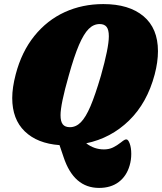

<svg xmlns="http://www.w3.org/2000/svg" viewBox="-20 -701 795 942"><path d="M403 2Q442 32 490 32Q515 32 534.5 22.5Q554 13 573 -2Q575 -4 584 -10.5Q593 -17 600 -17Q609 -17 616.5 3.5Q624 24 624 54Q624 84 616 111Q601 163 562.5 192Q524 221 466 221Q342 221 292 70L272 11Q163 3 101.5 -56.5Q40 -116 40 -220Q40 -271 57 -336Q86 -447 148.5 -524.5Q211 -602 297.5 -641.5Q384 -681 487 -681Q613 -681 684 -621.5Q755 -562 755 -450Q755 -397 739 -336Q702 -196 613 -109.5Q524 -23 403 2ZM514 -523Q514 -555 503 -569Q492 -583 469 -583Q439 -583 415 -559Q391 -535 367.5 -480.5Q344 -426 317 -329Q277 -189 277 -136Q277 -105 288 -91Q299 -77 323 -77Q353 -77 377 -101.5Q401 -126 424 -180Q447 -234 475 -329Q514 -467 514 -523Z"/></svg>

Font: Shrikhand
Style: Regular
Weight: 400
Italic angle: -14°
Version: Version 1.000;PS 1.000;hotconv 1.0.88;makeotf.lib2.5.647800